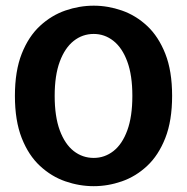

<svg xmlns="http://www.w3.org/2000/svg" viewBox="-20 -645 659 676"><path d="M310 10.5Q259.5 10.5 210.2 -6.5Q161 -23.5 120.8 -60.8Q80.5 -98 56.5 -159Q32.5 -220 32.5 -307.5Q32.5 -395 56.5 -455.8Q80.5 -516.5 120.8 -553.8Q161 -591 210.2 -608Q259.5 -625 310 -625Q360 -625 409 -608Q458 -591 498 -553.8Q538 -516.5 562 -455.8Q586 -395 586 -307.5Q586 -220 562 -159Q538 -98 498 -60.8Q458 -23.5 409 -6.5Q360 10.5 310 10.5ZM310 -89Q348.5 -89 379.5 -113.2Q410.5 -137.5 428.2 -186Q446 -234.5 446 -307.5Q446 -380 428.2 -428.2Q410.5 -476.5 379.5 -501Q348.5 -525.5 310 -525.5Q270.5 -525.5 239.5 -501Q208.5 -476.5 190.5 -428.2Q172.5 -380 172.5 -307.5Q172.5 -234.5 190.5 -186Q208.5 -137.5 239.5 -113.2Q270.5 -89 310 -89Z"/></svg>

Font: Sono ExtraLight Monospace SemiBold
Style: Regular
Weight: 600
Version: Version 2.112